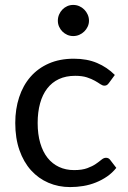

<svg xmlns="http://www.w3.org/2000/svg" viewBox="-20 -753 518 780"><path d="M423 -416.5Q419 -411 415 -408Q411 -405 404 -405Q396.5 -405 387.5 -411.2Q378.5 -417.5 365.2 -425Q352 -432.5 332.8 -438.8Q313.5 -445 285.5 -445Q248 -445 219.5 -431.8Q191 -418.5 171.8 -393.5Q152.5 -368.5 142.8 -333Q133 -297.5 133 -253.5Q133 -207.5 143.5 -171.8Q154 -136 173.2 -111.8Q192.5 -87.5 219.8 -74.8Q247 -62 281 -62Q313.5 -62 334.5 -69.8Q355.5 -77.5 369.2 -87Q383 -96.5 392.2 -104.2Q401.5 -112 410.5 -112Q421.5 -112 427.5 -103.5L452.5 -71Q436 -50.5 415 -36Q394 -21.5 369.8 -11.8Q345.5 -2 319 2.5Q292.5 7 265 7Q217.5 7 176.8 -10.5Q136 -28 106 -61.2Q76 -94.5 59 -143Q42 -191.5 42 -253.5Q42 -310 57.8 -358Q73.5 -406 103.8 -440.8Q134 -475.5 178.2 -495Q222.5 -514.5 280 -514.5Q333.5 -514.5 374.2 -497.2Q415 -480 446.5 -448.5ZM341.5 -669Q341.5 -656 336.2 -644.8Q331 -633.5 322.2 -625Q313.5 -616.5 302 -611.5Q290.5 -606.5 277.5 -606.5Q264.5 -606.5 253.2 -611.5Q242 -616.5 233.5 -625Q225 -633.5 220 -644.8Q215 -656 215 -669Q215 -682 220 -693.8Q225 -705.5 233.5 -714.2Q242 -723 253.2 -728Q264.5 -733 277.5 -733Q290.5 -733 302 -728Q313.5 -723 322.2 -714.2Q331 -705.5 336.2 -693.8Q341.5 -682 341.5 -669Z"/></svg>

Font: Lato 2
Style: Regular
Weight: 400
Designer: Lukasz Dziedzic with Adam Twardoch and Botio Nikoltchev
Foundry: tyPoland Lukasz Dziedzic
Version: Version 2.015; 2015-08-06; http://www.latofonts.com/